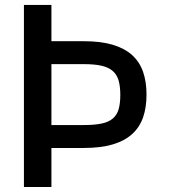

<svg xmlns="http://www.w3.org/2000/svg" viewBox="-20 -747 684 767"><path d="M185.4 -727.3V-582.4H314.6Q382.1 -582.4 429.7 -568.4Q477.3 -554.3 507.5 -527.2Q537.6 -500 551.5 -460.2Q565.3 -420.5 565.3 -369Q565.3 -317.5 551.5 -277.9Q537.6 -238.3 507.5 -211.1Q477.3 -183.9 429.7 -169.9Q382.1 -155.9 314.6 -155.9H185.4V0H75.6V-727.3ZM185.4 -490.8V-247.5H314.6Q357.6 -247.5 385.7 -253.4Q413.7 -259.2 430.4 -273.3Q447.1 -287.3 453.8 -310.4Q460.6 -333.5 460.6 -367.5Q460.6 -402 453.8 -425.4Q447.1 -448.9 430.4 -463.4Q413.7 -478 385.7 -484.4Q357.6 -490.8 314.6 -490.8Z"/></svg>

Font: Cannonade Med
Style: Regular
Weight: 500
Designer: Rasmus Andersson
Foundry: rsms
Version: Version 3.012;git-f93a4a705